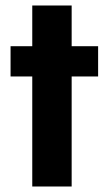

<svg xmlns="http://www.w3.org/2000/svg" viewBox="-20 -678 396 698"><path d="M97.3 0V-400H18.4V-510H97.3V-658H240.5V-510H336.7V-400H240.5V0Z"/></svg>

Font: Saira Thin SemiCondensed
Style: Regular
Weight: 100
Width: 4
Version: Version 1.101